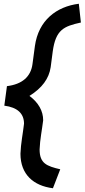

<svg xmlns="http://www.w3.org/2000/svg" viewBox="-20 -767 451 1023"><path d="M108 -108C102 -55 91 -4 89 52C89 162 158 223 262 236L301 135C229 118 191 104 191 29C193 -24 204 -76 210 -126C210 -176 185 -220 137 -256C204 -298 241 -348 250 -409L261 -493C277 -609 320 -627 411 -647L400 -747C280 -732 185 -658 166 -522L153 -425C144 -358 98 -318 17 -308L3 -204C73 -195 108 -162 108 -108Z"/></svg>

Font: Cantarell
Style: BoldOblique
Weight: 700
Italic angle: -8°
Designer: Dave Crossland
Version: Version 0.024